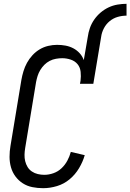

<svg xmlns="http://www.w3.org/2000/svg" viewBox="-20 -978 683 1006"><path d="M440 -785Q443 -808 451 -831Q459 -854 473.5 -875Q488 -896 507.5 -912.5Q527 -929 549.5 -939.5Q572 -950 596 -954Q620 -958 643 -958V-896Q620 -896 597 -889.5Q574 -883 555 -867.5Q536 -852 524.5 -830Q513 -808 510 -785ZM206 8Q177 8 149.5 2.5Q122 -3 99.5 -17.5Q77 -32 61 -53.5Q45 -75 37.5 -101.5Q30 -128 30 -156.5Q30 -185 35 -214L92 -559Q96 -582 103 -605Q110 -628 121.5 -649Q133 -670 150 -688.5Q167 -707 188 -719.5Q209 -732 232.5 -737.5Q256 -743 279 -743Q302 -743 323.5 -739Q345 -735 364 -725Q383 -715 397.5 -699Q412 -683 419 -663L440 -785H510L469 -539H399L402 -555Q405 -578 402.5 -601.5Q400 -625 386.5 -641.5Q373 -658 351 -665.5Q329 -673 306 -673Q290 -673 273 -670Q256 -667 240.5 -659Q225 -651 212.5 -638.5Q200 -626 191 -611Q182 -596 177 -580Q172 -564 169 -548L112 -203Q109 -185 108.5 -167.5Q108 -150 112 -133.5Q116 -117 124.5 -103Q133 -89 147 -79.5Q161 -70 178 -66Q195 -62 212 -62Q236 -62 260 -70.5Q284 -79 302.5 -96.5Q321 -114 333 -136.5Q345 -159 351 -182L424 -165Q414 -130 394 -96.5Q374 -63 344.5 -38.5Q315 -14 278.5 -3Q242 8 206 8Z"/></svg>

Font: Iosevka Fixed
Style: Italic
Weight: 400
Italic angle: -9°
Monospace: yes
Designer: Belleve Invis
Foundry: Belleve Invis
Version: Version 33.2.4